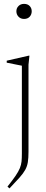

<svg xmlns="http://www.w3.org/2000/svg" viewBox="-20 -730 244 1014"><path d="M107 -630Q89 -630 77.8 -641.8Q66.5 -653.5 66.5 -670.5Q66.5 -687 77.8 -698.2Q89 -709.5 107 -709.5Q126 -709.5 136.8 -698.2Q147.5 -687 147.5 -670.5Q147.5 -653.5 136.8 -641.8Q126 -630 107 -630ZM95.5 -383Q87.5 -384.5 63 -389.5Q38.5 -394.5 15.5 -399V-409.5L131.5 -436H135.5L130.5 -388.5V71.5Q130.5 104.5 127 126.5Q123.5 148.5 113.2 167Q103 185.5 83 208Q63 230.5 30 265L19.5 255.5Q46.5 221.5 62 198.8Q77.5 176 84.8 158.2Q92 140.5 93.8 122.8Q95.5 105 95.5 81Z"/></svg>

Font: Newsreader Text ExtraLight
Style: Regular
Weight: 275
Designer: Hugues Gentile
Foundry: Production Type
Version: Version 1.001